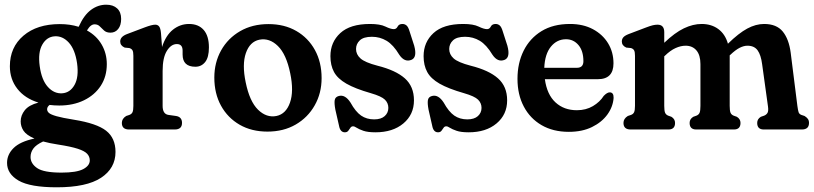

<svg xmlns="http://www.w3.org/2000/svg" viewBox="-20 -551 3464 817"><path d="M295 -41.5Q391.5 -26 431.5 5.2Q471.5 36.5 471.5 95.5Q471.5 165 410 205.5Q348.5 246 221.5 246Q108.5 246 59.2 217.5Q10 189 10 142Q10 106.5 37.8 79Q65.5 51.5 126.5 38.5Q92.5 24 80.2 5.5Q68 -13 68 -34.5Q68 -60 85.5 -82Q103 -104 143.5 -114.5Q85.5 -132.5 53.8 -173.2Q22 -214 22 -269Q22 -350 79.8 -399.2Q137.5 -448.5 234.5 -448.5Q278 -448.5 314.5 -437L316 -439.5Q337.5 -487 367.2 -509Q397 -531 432 -531Q461.5 -531 478.5 -515.2Q495.5 -499.5 495.5 -470.5Q495.5 -443.5 483 -427.8Q470.5 -412 450 -412Q433 -412 423 -421Q413 -430 404.5 -438.8Q396 -447.5 382.5 -447.5Q374.5 -447.5 366.8 -441.8Q359 -436 350 -421.5Q391 -399 412.8 -361.2Q434.5 -323.5 434.5 -278Q434.5 -225.5 408.8 -186Q383 -146.5 337.2 -124.2Q291.5 -102 232 -102Q211 -102 191 -104.5Q180.5 -96.5 180.5 -86Q180.5 -77.5 188.2 -70.5Q196 -63.5 220.5 -56.5Q245 -49.5 295 -41.5ZM212 -396.5Q178.5 -394 159.8 -360.8Q141 -327.5 149 -269.5Q157 -210.5 183.8 -181Q210.5 -151.5 245 -154Q278.5 -156.5 297.2 -189.8Q316 -223 308 -281.5Q299.5 -340.5 272.8 -369.8Q246 -399 212 -396.5ZM110 117Q110 145 138 164.2Q166 183.5 241.5 183.5Q305.5 183.5 333.8 168.8Q362 154 362 131.5Q362 115.5 351 103.5Q340 91.5 310.8 82Q281.5 72.5 226.5 64Q190.5 58.5 163.5 51Q133.5 65 121.8 81.2Q110 97.5 110 117Z M665 -410.5 669.5 -351Q685.5 -400.5 716 -424.8Q746.5 -449 784.5 -449Q824.5 -449 846.8 -423.5Q869 -398 869 -349Q869 -307 853 -287Q837 -267 811.5 -267Q757 -267 757 -319V-335.5Q757 -363.5 732.5 -363.5Q708 -363.5 690 -334.5Q672 -305.5 672 -249V-100.5Q672 -65.5 697 -62L729 -57.5Q754.5 -53.5 754.5 -28Q754.5 0 723.5 0H529Q498.5 0 498.5 -28Q498.5 -46 517 -57.5L530.5 -62Q540 -65.5 543.8 -73.5Q547.5 -81.5 547.5 -100.5V-313.5Q547.5 -330 543.8 -336.8Q540 -343.5 530.5 -346.5L510.5 -348.5Q491.5 -357 491.5 -374.5Q491.5 -395 520.5 -406L596 -434.5Q626.5 -446 640.5 -446Q651 -446 657 -438.5Q663 -431 665 -410.5Z M1122.5 -448.5Q1190 -448.5 1240.8 -419.2Q1291.5 -390 1320 -338.2Q1348.5 -286.5 1348.5 -218.5Q1348.5 -154.5 1319.2 -102.8Q1290 -51 1238.2 -21Q1186.5 9 1118 9Q1050.5 9 999.8 -20.2Q949 -49.5 920.5 -101.2Q892 -153 892 -221Q892 -285 921 -336.8Q950 -388.5 1002 -418.5Q1054 -448.5 1122.5 -448.5ZM1156.5 -57.5Q1197 -66 1214 -114.5Q1231 -163 1215 -239Q1198.5 -320 1162.5 -355.2Q1126.5 -390.5 1083.5 -382Q1043 -373.5 1026.2 -325Q1009.5 -276.5 1025.5 -200.5Q1042 -119.5 1078 -84.2Q1114 -49 1156.5 -57.5Z M1572 -43Q1601.5 -43 1617 -57Q1632.5 -71 1632.5 -92Q1632.5 -112.5 1617.8 -127Q1603 -141.5 1558 -154.5Q1491.5 -173.5 1454 -195Q1416.5 -216.5 1401.2 -244.8Q1386 -273 1386 -312Q1386 -371.5 1428 -410.2Q1470 -449 1554.5 -449Q1597.5 -449 1620 -438Q1642.5 -427 1656 -427Q1666.5 -427 1672 -438Q1677.5 -449 1692.5 -449Q1702.5 -449 1710 -442.5Q1717.5 -436 1723 -417L1742.5 -356.5Q1756 -307 1731 -296.5Q1701.5 -284.5 1679 -318Q1653.5 -360.5 1625 -377.5Q1596.5 -394.5 1562.5 -394.5Q1527 -394.5 1511 -379.2Q1495 -364 1495 -342.5Q1495 -319.5 1513.8 -302.5Q1532.5 -285.5 1586 -271.5Q1664 -252 1702.8 -217.5Q1741.5 -183 1741.5 -124Q1741.5 -63.5 1696.5 -25.8Q1651.5 12 1577.5 12Q1545 12 1526.2 5.5Q1507.5 -1 1498 -7.2Q1488.5 -13.5 1482.5 -13.5Q1475 -13.5 1471 -7.2Q1467 -1 1462 5.5Q1457 12 1447.5 12Q1427.5 12 1422.5 -16.5L1407 -84.5Q1402 -111 1404.2 -124.8Q1406.5 -138.5 1421.5 -142.5Q1448.5 -150 1471.5 -114.5Q1493 -75.5 1516.5 -59.2Q1540 -43 1572 -43Z M1968.5 -43Q1998 -43 2013.5 -57Q2029 -71 2029 -92Q2029 -112.5 2014.2 -127Q1999.5 -141.5 1954.5 -154.5Q1888 -173.5 1850.5 -195Q1813 -216.5 1797.8 -244.8Q1782.5 -273 1782.5 -312Q1782.5 -371.5 1824.5 -410.2Q1866.5 -449 1951 -449Q1994 -449 2016.5 -438Q2039 -427 2052.5 -427Q2063 -427 2068.5 -438Q2074 -449 2089 -449Q2099 -449 2106.5 -442.5Q2114 -436 2119.5 -417L2139 -356.5Q2152.5 -307 2127.5 -296.5Q2098 -284.5 2075.5 -318Q2050 -360.5 2021.5 -377.5Q1993 -394.5 1959 -394.5Q1923.5 -394.5 1907.5 -379.2Q1891.5 -364 1891.5 -342.5Q1891.5 -319.5 1910.2 -302.5Q1929 -285.5 1982.5 -271.5Q2060.5 -252 2099.2 -217.5Q2138 -183 2138 -124Q2138 -63.5 2093 -25.8Q2048 12 1974 12Q1941.5 12 1922.8 5.5Q1904 -1 1894.5 -7.2Q1885 -13.5 1879 -13.5Q1871.5 -13.5 1867.5 -7.2Q1863.5 -1 1858.5 5.5Q1853.5 12 1844 12Q1824 12 1819 -16.5L1803.5 -84.5Q1798.5 -111 1800.8 -124.8Q1803 -138.5 1818 -142.5Q1845 -150 1868 -114.5Q1889.5 -75.5 1913 -59.2Q1936.5 -43 1968.5 -43Z M2590.5 -281.5Q2590.5 -214 2524 -214H2298.5Q2307.5 -148.5 2343.8 -115.2Q2380 -82 2434.5 -82Q2473.5 -82 2503 -99.5Q2532.5 -117 2549 -143Q2563.5 -158 2574.5 -158Q2591.5 -158 2591 -134.5Q2588.5 -97 2564.8 -64Q2541 -31 2499.2 -10.5Q2457.5 10 2400.5 10Q2333.5 10 2284.5 -18.5Q2235.5 -47 2208.8 -97.8Q2182 -148.5 2182 -215.5Q2182 -282.5 2208.2 -335.2Q2234.5 -388 2284.2 -418.5Q2334 -449 2405.5 -449Q2461.5 -449 2503 -426.8Q2544.5 -404.5 2567.5 -366.8Q2590.5 -329 2590.5 -281.5ZM2388.5 -384Q2350 -384 2324.2 -352.5Q2298.5 -321 2296 -262.5H2434.5Q2462.5 -262.5 2462.5 -290.5Q2462.5 -334.5 2441.5 -359.2Q2420.5 -384 2388.5 -384Z M2806.5 -414V-369Q2851.5 -412 2890.2 -430.5Q2929 -449 2965.5 -449Q3007.5 -449 3036.8 -427.2Q3066 -405.5 3077.5 -365Q3123.5 -410 3159.8 -429.5Q3196 -449 3231.5 -449Q3284.5 -449 3310.8 -416.8Q3337 -384.5 3344.5 -327L3373 -100.5Q3375.5 -81.5 3378.2 -73.5Q3381 -65.5 3390 -62L3403.5 -57.5Q3412.5 -52 3417.5 -45.2Q3422.5 -38.5 3422.5 -28Q3422.5 0 3392 0H3230Q3202 0 3202 -28Q3202 -44.5 3217.5 -54L3232 -59Q3241.5 -63 3246 -71Q3250.5 -79 3248 -97.5L3223 -278Q3218 -317 3203.8 -336.8Q3189.5 -356.5 3160.5 -356.5Q3145 -356.5 3127.2 -347.5Q3109.5 -338.5 3088 -318L3085 -315.5Q3085 -313 3085 -310V-100.5Q3085 -80 3088.5 -71.5Q3092 -63 3101.5 -59L3115.5 -54Q3131 -44.5 3131 -28Q3131 0 3103 0H2942.5Q2914.5 0 2914.5 -28Q2914.5 -44.5 2930 -54L2944 -59Q2953.5 -63 2957 -71.5Q2960.5 -80 2960.5 -100.5V-278Q2960.5 -316.5 2943.5 -336.5Q2926.5 -356.5 2897.5 -356.5Q2877 -356.5 2854.8 -346.5Q2832.5 -336.5 2809.5 -314L2806.5 -311.5V-100.5Q2806.5 -80 2810 -71.5Q2813.5 -63 2823 -59L2837 -54Q2852.5 -44.5 2852.5 -28Q2852.5 0 2824.5 0H2663.5Q2633 0 2633 -28Q2633 -46 2651.5 -57.5L2665 -62Q2674.5 -65.5 2678.2 -73.5Q2682 -81.5 2682 -100.5V-313.5Q2682 -330 2678.2 -336.8Q2674.5 -343.5 2665 -346.5L2645 -348.5Q2626 -357 2626 -374.5Q2626 -384.5 2632.2 -392Q2638.5 -399.5 2655 -406L2727.5 -433.5Q2747 -441 2757.8 -443.5Q2768.5 -446 2778 -446Q2806.5 -446 2806.5 -414Z"/></svg>

Font: Fraunces 144pt S100 SemiBold
Style: Regular
Weight: 600
Version: Version 1.000; ttfautohint (v1.8.3)